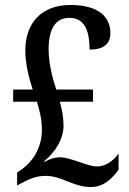

<svg xmlns="http://www.w3.org/2000/svg" viewBox="-20 -744 520 774"><path d="M347 10C402 10 437 -31 458 -60V-125C437 -96 406 -73 372 -73C349 -73 323 -83 300 -91C275 -99 245 -110 222 -110C203 -110 181 -104 159 -91L158 -94C204 -132 236 -184 236 -237C236 -273 230 -302 221 -334H355V-383H207C194 -421 176 -485 176 -545C176 -627 203 -672 260 -672C327 -672 341 -609 341 -544C398 -544 425 -567 425 -611C425 -675 378 -724 264 -724C150 -724 82 -654 82 -540C82 -485 98 -425 112 -383H33V-334H129C140 -298 149 -261 149 -222C149 -142 106 -89 70 -63L49 -48V4L65 -5C96 -22 127 -35 162 -35C196 -35 220 -26 249 -14C278 -3 307 10 347 10Z"/></svg>

Font: Noto Serif Georgian Condensed Medium
Style: Regular
Weight: 500
Width: 3
Designer: Monotype Design Team, Akaki Razmadze
Foundry: Google LLC
Version: Version 2.003